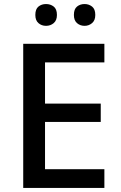

<svg xmlns="http://www.w3.org/2000/svg" viewBox="-20 -931 597 951"><path d="M497 0H95V-714H497V-622H203V-418H479V-327H203V-93H497ZM155 -857Q155 -886 170.5 -898.5Q186 -911 208 -911Q230 -911 246 -898.5Q262 -886 262 -857Q262 -830 246 -816.5Q230 -803 208 -803Q186 -803 170.5 -816.5Q155 -830 155 -857ZM346 -857Q346 -886 361.5 -898.5Q377 -911 399 -911Q420 -911 436 -898.5Q452 -886 452 -857Q452 -830 436 -816.5Q420 -803 399 -803Q377 -803 361.5 -816.5Q346 -830 346 -857Z"/></svg>

Font: Noto Sans Telugu Medium
Style: Regular
Weight: 500
Designer: Jelle Bosma - Monotype Design Team
Foundry: Monotype Imaging Inc.
Version: Version 2.005; ttfautohint (v1.8.4.7-5d5b)